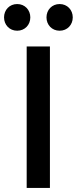

<svg xmlns="http://www.w3.org/2000/svg" viewBox="-56 -930 380 950"><path d="M76 0H191V-700H76ZM-36 -844C-36 -807 -9 -778 29 -778C67 -778 94 -807 94 -844C94 -881 67 -910 29 -910C-9 -910 -36 -881 -36 -844ZM174 -844C174 -807 201 -778 239 -778C277 -778 304 -807 304 -844C304 -881 277 -910 239 -910C201 -910 174 -881 174 -844Z"/></svg>

Font: MV Cash Medium
Style: Regular
Weight: 500
Designer: Rodrigo Fuenzalida
Foundry: fragTYPE
Version: Version 1.100;Glyphs 3.1.2 (3151)